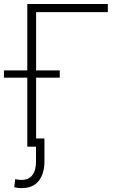

<svg xmlns="http://www.w3.org/2000/svg" viewBox="-42 -748 618 979"><path d="M507.8 -727.5V-686H142.1V0H97.2V-727.5ZM-22 -352.1V-389.2H262.7V-352.1ZM141.6 -42H184.6V74.7Q184.6 138.2 155 174.8Q125.5 211.4 69.3 210.9Q58.1 211.4 48.3 210Q38.6 208.5 30.8 206.5L35.6 165Q40 167 50.3 168.2Q60.5 169.4 67.9 169.4Q103.5 169.4 122.6 145.5Q141.6 121.6 141.6 74.7Z"/></svg>

Font: Inter Tight ExtraLight
Style: Regular
Weight: 250
Designer: Rasmus Andersson
Foundry: rsms
Version: Version 3.004